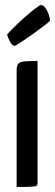

<svg xmlns="http://www.w3.org/2000/svg" viewBox="-20 -742 219 762"><path d="M46 0V-463Q46 -482 53 -489.5Q60 -497 78 -498.5Q96 -500 129 -500V-16Q129 -8 125.5 -5Q122 -2 105 -1Q88 0 46 0ZM39 -560Q30 -560 23 -571Q16 -582 12 -593.5Q8 -605 8 -605Q25 -624 46.5 -644.5Q68 -665 89 -683Q110 -701 124.5 -711.5Q139 -722 142 -722Q156 -722 166.5 -700.5Q177 -679 179 -661Q174 -654 156 -640.5Q138 -627 116 -611Q94 -595 73 -581Q52 -567 39 -560Z"/></svg>

Font: Yanone Kaffeesatz ExtraLight
Style: Regular
Weight: 400
Version: Version 2.003